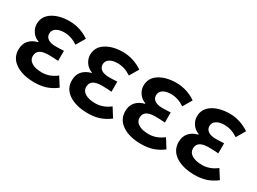

<svg xmlns="http://www.w3.org/2000/svg" viewBox="-36 -1068 2116 1582"><g transform="rotate(30 1022.0 -277.5)"><path d="M46 -156Q46 -210 75.5 -243.5Q105 -277 157 -290V-295Q117 -309 94 -342.5Q71 -376 71 -414Q71 -487 134.5 -528Q198 -569 297 -569Q347 -569 395 -553.5Q443 -538 483 -510L433 -425Q371 -467 303 -467Q257 -467 228.5 -448.5Q200 -430 200 -397Q200 -366 225.5 -348.5Q251 -331 301 -331Q324 -331 337 -332L376 -334V-238Q332 -242 284 -242Q229 -242 202 -224Q175 -206 175 -168Q175 -131 210 -109.5Q245 -88 307 -88Q380 -88 444 -138L498 -53Q449 -16 400.5 -1Q352 14 294 14Q183 14 114.5 -31Q46 -76 46 -156Z M554 -156Q554 -210 583.5 -243.5Q613 -277 665 -290V-295Q625 -309 602 -342.5Q579 -376 579 -414Q579 -487 642.5 -528Q706 -569 805 -569Q855 -569 903 -553.5Q951 -538 991 -510L941 -425Q879 -467 811 -467Q765 -467 736.5 -448.5Q708 -430 708 -397Q708 -366 733.5 -348.5Q759 -331 809 -331Q832 -331 845 -332L884 -334V-238Q840 -242 792 -242Q737 -242 710 -224Q683 -206 683 -168Q683 -131 718 -109.5Q753 -88 815 -88Q888 -88 952 -138L1006 -53Q957 -16 908.5 -1Q860 14 802 14Q691 14 622.5 -31Q554 -76 554 -156Z M1062 -156Q1062 -210 1091.5 -243.5Q1121 -277 1173 -290V-295Q1133 -309 1110 -342.5Q1087 -376 1087 -414Q1087 -487 1150.5 -528Q1214 -569 1313 -569Q1363 -569 1411 -553.5Q1459 -538 1499 -510L1449 -425Q1387 -467 1319 -467Q1273 -467 1244.5 -448.5Q1216 -430 1216 -397Q1216 -366 1241.5 -348.5Q1267 -331 1317 -331Q1340 -331 1353 -332L1392 -334V-238Q1348 -242 1300 -242Q1245 -242 1218 -224Q1191 -206 1191 -168Q1191 -131 1226 -109.5Q1261 -88 1323 -88Q1396 -88 1460 -138L1514 -53Q1465 -16 1416.5 -1Q1368 14 1310 14Q1199 14 1130.5 -31Q1062 -76 1062 -156Z M1570 -156Q1570 -210 1599.5 -243.5Q1629 -277 1681 -290V-295Q1641 -309 1618 -342.5Q1595 -376 1595 -414Q1595 -487 1658.5 -528Q1722 -569 1821 -569Q1871 -569 1919 -553.5Q1967 -538 2007 -510L1957 -425Q1895 -467 1827 -467Q1781 -467 1752.5 -448.5Q1724 -430 1724 -397Q1724 -366 1749.5 -348.5Q1775 -331 1825 -331Q1848 -331 1861 -332L1900 -334V-238Q1856 -242 1808 -242Q1753 -242 1726 -224Q1699 -206 1699 -168Q1699 -131 1734 -109.5Q1769 -88 1831 -88Q1904 -88 1968 -138L2022 -53Q1973 -16 1924.5 -1Q1876 14 1818 14Q1707 14 1638.5 -31Q1570 -76 1570 -156Z"/></g></svg>

Font: Merged Yaku Han JP SemiBold
Style: Regular
Weight: 600
Designer: Ryoko NISHIZUKA 西塚涼子 (kana, bopomofo & ideographs); Paul D. Hunt (Latin, Greek & Cyrillic); Sandoll Communications 산돌커뮤니
Foundry: Adobe
Version: Version 2.004